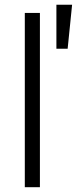

<svg xmlns="http://www.w3.org/2000/svg" viewBox="-20 -781 321 801"><path d="M215.3 -577.6V-761.2H280.8L262.2 -577.6ZM146.5 -727.1V0H83.5V-727.1Z"/></svg>

Font: Interop Light
Style: Regular
Weight: 300
Designer: Rasmus Andersson, Google, Jang Haemin
Foundry: jhaemin
Version: Version 1.007